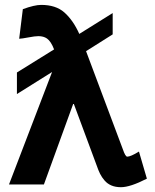

<svg xmlns="http://www.w3.org/2000/svg" viewBox="-20 -759 640 792"><path d="M283.2 -334 161.1 2H17.1L194.8 -461.9L49.8 -371.1V-460L203.1 -555.2Q190.4 -588.4 173.8 -600.1Q159.7 -609.9 138.2 -609.9Q124.5 -609.9 97.4 -604.7Q70.3 -599.6 59.1 -599.1L74.2 -721.2Q122.1 -738.8 149.9 -738.8Q210 -738.8 245.1 -708Q281.7 -675.8 307.1 -619.1L444.8 -705.1V-617.2L335 -547.9Q360.4 -480.5 410.9 -345.5Q461.4 -210.4 486.8 -143.1Q497.1 -112.8 504.9 -112.8Q519 -112.8 553.2 -133.8L585.9 -22Q517.1 13.2 479 13.2Q456.5 13.2 439.7 6.1Q422.9 -1 411.4 -14.4Q399.9 -27.8 392.8 -42Q385.7 -56.2 378.9 -76.2Q285.6 -328.1 283.2 -334Z"/></svg>

Font: Miedinger*
Style: Bold
Weight: 700
Version: Version 001.000